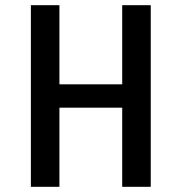

<svg xmlns="http://www.w3.org/2000/svg" viewBox="-20 -720 700 740"><path d="M451 0H561V-700H451V-395H209V-700H99V0H209V-305H451Z"/></svg>

Font: Uncut Plan8
Style: Regular
Weight: 400
Designer: Kasper Nordkvist
Foundry: UNCUT.wtf
Version: Version 1.002;Glyphs 3.1.2 (3151)